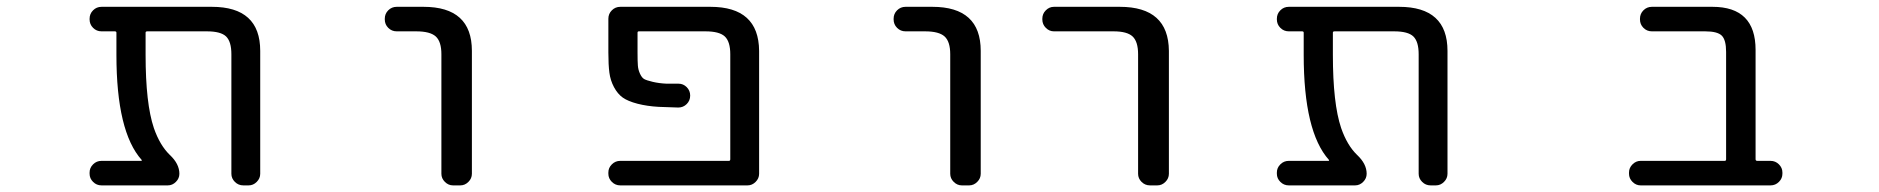

<svg xmlns="http://www.w3.org/2000/svg" viewBox="-20 -567 5540 566"><path d="M747.1 -54.7Q747.1 -41 736.8 -30.8Q726.6 -20.5 712.9 -20.5H697.3Q682.6 -20.5 672.4 -30.8Q662.1 -41 662.1 -54.7V-407.2Q662.1 -444.3 646.5 -459.5Q630.9 -474.6 589.8 -474.6H414.1Q409.2 -474.6 409.2 -470.7V-405.3Q409.2 -261.7 433.6 -189.5Q451.2 -138.7 480.5 -110.4Q508.8 -84 508.8 -54.7Q508.8 -41 498.5 -30.8Q488.3 -20.5 474.6 -20.5H279.3Q264.6 -20.5 254.4 -30.8Q244.1 -41 244.1 -54.7V-58.6Q244.1 -72.3 254.4 -82.5Q264.6 -92.8 279.3 -92.8H396.5Q397.5 -92.8 397.9 -93.8Q398.4 -94.7 397.5 -95.7Q323.2 -178.7 323.2 -405.3V-470.7Q323.2 -474.6 318.4 -474.6H279.3Q264.6 -474.6 254.4 -484.9Q244.1 -495.1 244.1 -509.8V-511.7Q244.1 -526.4 254.4 -536.6Q264.6 -546.9 279.3 -546.9H604.5Q747.1 -546.9 747.1 -417Z M1149.4 -474.6Q1134.8 -474.6 1124.5 -484.9Q1114.3 -495.1 1114.3 -509.8V-511.7Q1114.3 -526.4 1124.5 -536.6Q1134.8 -546.9 1149.4 -546.9H1228.5Q1371.1 -546.9 1371.1 -417V-54.7Q1371.1 -41 1360.8 -30.8Q1350.6 -20.5 1336.9 -20.5H1315.4Q1301.8 -20.5 1291.5 -30.8Q1281.2 -41 1281.2 -54.7V-407.2Q1281.2 -444.3 1264.6 -459.5Q1248 -474.6 1207 -474.6Z M2074.2 -546.9Q2216.8 -546.9 2217.8 -417V-54.7Q2217.8 -41 2207.5 -30.8Q2197.3 -20.5 2183.6 -20.5H1808.6Q1793.9 -20.5 1783.7 -30.8Q1773.4 -41 1773.4 -54.7V-58.6Q1773.4 -72.3 1783.7 -82.5Q1793.9 -92.8 1808.6 -92.8H2128.9Q2132.8 -92.8 2132.8 -97.7V-407.2Q2132.8 -444.3 2116.7 -459.5Q2100.6 -474.6 2059.6 -474.6H1863.3Q1859.4 -474.6 1859.4 -470.7V-412.1Q1859.4 -385.7 1860.4 -373.5Q1861.3 -361.3 1866.7 -349.6Q1872.1 -337.9 1878.9 -334Q1885.7 -330.1 1904.3 -325.7Q1922.9 -321.3 1945.3 -320.3Q1958 -320.3 1980.5 -320.3Q1994.1 -320.3 2004.4 -310.1Q2014.6 -299.8 2014.6 -285.2Q2014.6 -270.5 2004.4 -260.3Q1994.1 -250 1979.5 -250Q1946.3 -251 1921.9 -252Q1887.7 -253.9 1859.4 -261.2Q1831.1 -268.6 1815.9 -279.3Q1800.8 -290 1790 -310.1Q1779.3 -330.1 1776.4 -353Q1773.4 -376 1773.4 -412.1V-511.7Q1773.4 -526.4 1783.7 -536.6Q1793.9 -546.9 1808.6 -546.9Z M2649.4 -474.6Q2634.8 -474.6 2624.5 -484.9Q2614.3 -495.1 2614.3 -509.8V-511.7Q2614.3 -526.4 2624.5 -536.6Q2634.8 -546.9 2649.4 -546.9H2728.5Q2871.1 -546.9 2871.1 -417V-54.7Q2871.1 -41 2860.8 -30.8Q2850.6 -20.5 2836.9 -20.5H2815.4Q2801.8 -20.5 2791.5 -30.8Q2781.2 -41 2781.2 -54.7V-407.2Q2781.2 -444.3 2764.6 -459.5Q2748 -474.6 2707 -474.6Z M3086.9 -474.6Q3073.2 -474.6 3063 -484.9Q3052.7 -495.1 3052.7 -509.8V-511.7Q3052.7 -526.4 3063 -536.6Q3073.2 -546.9 3086.9 -546.9H3281.2Q3424.8 -546.9 3425.8 -417V-54.7Q3425.8 -41 3415.5 -30.8Q3405.3 -20.5 3391.6 -20.5H3370.1Q3355.5 -20.5 3345.2 -30.8Q3335 -41 3335 -54.7V-407.2Q3335 -444.3 3318.8 -459.5Q3302.7 -474.6 3262.7 -474.6Z M4247.1 -54.7Q4247.1 -41 4236.8 -30.8Q4226.6 -20.5 4212.9 -20.5H4197.3Q4182.6 -20.5 4172.4 -30.8Q4162.1 -41 4162.1 -54.7V-407.2Q4162.1 -444.3 4146.5 -459.5Q4130.9 -474.6 4089.8 -474.6H3914.1Q3909.2 -474.6 3909.2 -470.7V-405.3Q3909.2 -261.7 3933.6 -189.5Q3951.2 -138.7 3980.5 -110.4Q4008.8 -84 4008.8 -54.7Q4008.8 -41 3998.5 -30.8Q3988.3 -20.5 3974.6 -20.5H3779.3Q3764.6 -20.5 3754.4 -30.8Q3744.1 -41 3744.1 -54.7V-58.6Q3744.1 -72.3 3754.4 -82.5Q3764.6 -92.8 3779.3 -92.8H3896.5Q3897.5 -92.8 3897.9 -93.8Q3898.4 -94.7 3897.5 -95.7Q3823.2 -178.7 3823.2 -405.3V-470.7Q3823.2 -474.6 3818.4 -474.6H3779.3Q3764.6 -474.6 3754.4 -484.9Q3744.1 -495.1 3744.1 -509.8V-511.7Q3744.1 -526.4 3754.4 -536.6Q3764.6 -546.9 3779.3 -546.9H4104.5Q4247.1 -546.9 4247.1 -417Z M5068.4 -414.1Q5068.4 -449.2 5055.7 -461.9Q5043 -474.6 5006.8 -474.6H4849.6Q4835 -474.6 4824.7 -484.9Q4814.5 -495.1 4814.5 -509.8V-511.7Q4814.5 -526.4 4824.7 -536.6Q4835 -546.9 4849.6 -546.9H5028.3Q5155.3 -546.9 5155.3 -419.9V-97.7Q5155.3 -92.8 5160.2 -92.8H5199.2Q5213.9 -92.8 5224.1 -82.5Q5234.4 -72.3 5234.4 -58.6V-54.7Q5234.4 -41 5224.1 -30.8Q5213.9 -20.5 5199.2 -20.5H4816.4Q4802.7 -20.5 4792.5 -30.8Q4782.2 -41 4782.2 -54.7V-58.6Q4782.2 -72.3 4792.5 -82.5Q4802.7 -92.8 4816.4 -92.8H5064.5Q5068.4 -92.8 5068.4 -97.7Z"/></svg>

Font: Rounded-L Mgen+ 2m regular
Style: Regular
Weight: 400
Designer: [Source Han Sans]
Ryoko NISHIZUKA  (kana & ideographs); Paul D. Hunt (Latin, Greek & Cyrillic); Wenlong ZHANG  (bopomofo
Version: Version 1.059.20150602